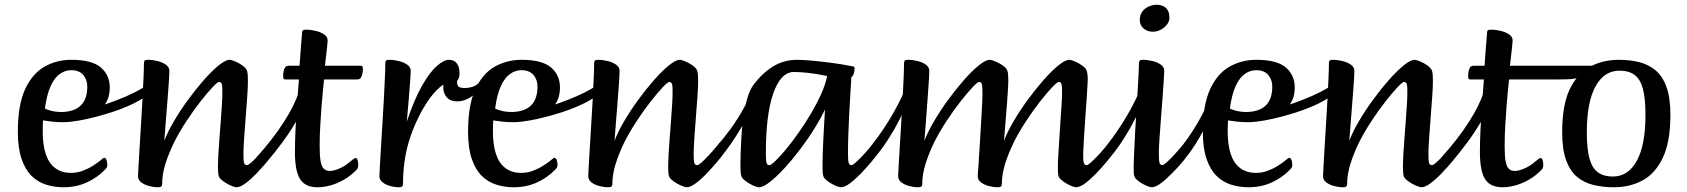

<svg xmlns="http://www.w3.org/2000/svg" viewBox="-20 -776 7109 809"><path d="M248 13Q208.9 13 174.1 2Q139.4 -9 112.8 -35.1Q86.2 -61.3 70.7 -106.9Q55.2 -152.5 55.2 -221.1Q55.2 -334.1 86 -400.5Q116.9 -466.8 168.1 -495.4Q219.3 -524 280.5 -524Q367.5 -524 405 -491.6Q442.5 -459.2 442.5 -406.8Q442.5 -368.2 424.9 -340.4Q407.3 -312.7 377.8 -295.2Q348.3 -277.7 313.8 -269.4Q279.4 -261.1 245.3 -261.1Q221.7 -261.1 199.7 -263.5Q177.7 -266 161.4 -268.7Q160.7 -262.8 160.3 -247.9Q160 -233 160 -220.8Q160 -165.4 172.9 -126.7Q185.7 -88.1 212.4 -67.9Q239.1 -47.6 279.5 -47.6Q305.2 -47.6 328.6 -56.4Q352 -65.2 370.8 -77.2Q389.6 -89.2 400.2 -97.6Q409.6 -105.3 413.2 -108.2Q416.8 -111 419.8 -111Q425.4 -111 428.8 -101.5Q432.1 -91.9 432.1 -80.4Q432.1 -76.4 430.5 -72Q428.9 -67.6 422.6 -61.4Q390.3 -27.7 345.6 -7.3Q300.9 13 248 13ZM169.3 -319.4Q172.7 -315.3 194.4 -309.5Q216.1 -303.8 243 -304.1Q275.5 -305.1 298.9 -316.5Q322.3 -327.9 335.1 -351.2Q347.8 -374.6 347.8 -411.4Q347.8 -439.8 330.9 -460Q314 -480.3 279.3 -480.3Q254.6 -480.3 232.1 -464.5Q209.6 -448.7 193.4 -413.2Q177.1 -377.7 169.3 -319.4Z M287 -264.4Q279 -263.4 278.2 -274Q277.3 -284.6 285.3 -295.8Q293.4 -307 310.4 -308.5Q335.1 -311.3 369.4 -320.2Q403.7 -329.1 441.1 -342.4Q478.4 -355.7 513.6 -371Q548.7 -386.3 575.6 -402.2Q602.4 -418.1 613.9 -431.9Q624 -435.4 625.7 -428.6Q627.5 -421.8 623.7 -411.2Q619.9 -400.6 613.6 -390.2Q607.4 -379.9 601.4 -375.3Q568.4 -350.6 523.5 -330.9Q478.6 -311.3 432.4 -297.4Q386.2 -283.4 347.4 -274.9Q308.7 -266.4 287 -264.4Z M646.1 13Q627.5 13 607.7 7.7Q587.8 2.4 574.7 -8Q561.6 -18.3 561.6 -33.8Q561.6 -41.9 563.5 -73.3Q565.3 -104.7 568 -150.5Q570.7 -196.3 574 -249Q577.4 -301.7 580.1 -352.5Q582.8 -403.2 584.6 -444.8Q586.5 -486.4 586.5 -510.1Q586.5 -517.2 589.6 -520.6Q592.8 -524 602.2 -524Q622.4 -524 643.5 -518.8Q664.6 -513.7 679.1 -503.4Q693.6 -493 693.6 -477.2Q693.6 -468.7 692.4 -445.3Q691.2 -422 688.6 -391.2Q686.1 -360.4 683.6 -326.5Q681 -292.7 678.5 -262.4Q676 -232.1 674.5 -210.6Q673 -189.1 672.3 -182.4Q685.4 -218.3 711.9 -263.6Q738.4 -309 771.6 -354.6Q804.9 -400.1 838.7 -438.6Q872.6 -477 901.5 -500.5Q930.5 -524 947.9 -524Q952.8 -524 964 -519.9Q975.2 -515.8 987.7 -508.9Q1000.2 -502.1 1009.5 -493.6Q1018.9 -485.2 1021.3 -475.9Q1023.3 -469.7 1023.9 -458.9Q1024.6 -448 1024.6 -432.9Q1024.6 -411.6 1021.8 -370.3Q1018.9 -329.1 1015.1 -281.2Q1011.4 -233.4 1008.5 -191.1Q1005.7 -148.8 1005.7 -125.1Q1005.7 -96.9 1008.8 -88.6Q1012 -80.2 1020.8 -80.2Q1026.6 -80.2 1039.4 -91.8Q1052.2 -103.4 1067.5 -119.6Q1082.9 -135.9 1096 -151.7Q1109.2 -167.6 1115.6 -175.4Q1119.2 -179.3 1120.5 -181Q1121.9 -182.7 1124.2 -182.7Q1128.7 -182.7 1135.1 -172.1Q1141.6 -161.5 1141.6 -150Q1141.6 -145.7 1140.3 -141.7Q1139 -137.6 1136.1 -133.8Q1125.6 -119 1105.3 -94.7Q1084.9 -70.4 1061.1 -45.5Q1037.3 -20.5 1014.7 -3.8Q992.1 13 976.4 13Q971.5 13 960.3 8.9Q949.1 4.8 936.2 -2.4Q923.4 -9.6 913.5 -18.1Q903.6 -26.5 901.3 -35.1Q899.6 -42 899 -52.5Q898.3 -63 898.3 -78.1Q898.3 -94.6 900 -125.1Q901.7 -155.6 904.7 -192.9Q907.8 -230.2 910.3 -267Q912.8 -303.7 914.9 -333.8Q916.9 -363.9 916.9 -379.7Q917.6 -413.5 914.4 -422.1Q911.2 -430.8 903.1 -430.8Q896.5 -430.8 875 -407.9Q853.5 -385.1 824.3 -347.9Q795.1 -310.8 765.8 -265.9Q736.4 -221.1 714.4 -178Q690.7 -129.5 676.9 -85.3Q663.2 -41 663.2 -0.9Q663.2 6.2 659.5 9.6Q655.7 13 646.1 13Z M1060.1 -46.4Q1057.1 -43.4 1049.2 -45.4Q1041.4 -47.4 1033 -51.6Q1024.7 -55.7 1020.4 -60.4Q1016 -65 1019 -68Q1102 -155 1152.5 -226.9Q1203 -298.9 1227.5 -357.4Q1252 -416 1257 -462Q1259 -476 1263.6 -472Q1268.1 -468 1272.3 -450.5Q1276.4 -433 1276.1 -407.5Q1275.8 -382 1267.8 -352Q1255.8 -312 1229 -266Q1202.1 -219.9 1169.4 -175.7Q1136.7 -131.5 1106.9 -96.9Q1077.1 -62.4 1060.1 -46.4Z M1317.2 13Q1266.1 13 1244.4 -21.3Q1222.7 -55.6 1222.7 -135.5Q1222.7 -179.9 1225.1 -228.8Q1227.5 -277.7 1230.5 -321.7Q1233.5 -365.8 1236.2 -397.8Q1238.9 -429.8 1239.5 -441.3H1182Q1177 -441.3 1175.1 -444Q1173.1 -446.7 1173.1 -455.1Q1173.1 -473.1 1178.1 -486Q1183.1 -499 1195.4 -499H1242.1Q1243.5 -515.3 1245 -537.8Q1246.5 -560.3 1248.3 -582.5Q1250.1 -604.7 1251.5 -620.2Q1252.8 -635.7 1252.8 -638.1Q1252.8 -645.2 1256 -648.1Q1259.2 -651 1269.2 -651Q1289.5 -651 1310.6 -645.8Q1331.7 -640.7 1346.2 -630.7Q1360.6 -620.7 1360.6 -604.9Q1360.6 -601.8 1358.8 -583.8Q1356.9 -565.8 1354.3 -542.8Q1351.8 -519.8 1349.1 -499H1499.8Q1504.7 -499 1506.8 -496.6Q1509 -494.1 1509 -485.4Q1509 -468.1 1503.8 -454.7Q1498.7 -441.3 1486 -441.3H1345.6Q1344.3 -430.8 1341.3 -401.3Q1338.3 -371.8 1335.1 -331.4Q1331.9 -291 1329.4 -246.4Q1326.9 -201.8 1326.9 -159.4Q1326.9 -118 1331.1 -95.5Q1335.3 -73.1 1345 -64.4Q1354.7 -55.6 1370.3 -55.6Q1385.5 -55.6 1409.8 -65.9Q1434 -76.1 1454.9 -94.6Q1465.3 -103.5 1470.7 -106.9Q1476 -110.3 1478.7 -110.3Q1483.7 -110.3 1486.7 -101.2Q1489.6 -92.2 1489.6 -82.3Q1489.6 -68.5 1483.7 -62Q1458.3 -35.6 1429.8 -19.2Q1401.3 -2.7 1372.6 5.1Q1344 13 1317.2 13Z M1661.7 13Q1643.1 13 1624 7.7Q1604.8 2.4 1591.7 -8Q1578.6 -18.3 1578.6 -33.8Q1578.6 -41.9 1580.5 -73.3Q1582.3 -104.7 1585 -150.8Q1587.7 -197 1591 -249.2Q1594.4 -301.4 1597.1 -352.3Q1599.8 -403.2 1601.6 -444.8Q1603.5 -486.4 1603.5 -510.1Q1603.5 -517.2 1606.6 -520.6Q1609.8 -524 1619.2 -524Q1639.4 -524 1660.5 -518.8Q1681.6 -513.7 1696.1 -503.4Q1710.6 -493 1710.6 -477.2Q1710.6 -466.3 1708.9 -444.2Q1707.2 -422.1 1705.1 -394.7Q1703.1 -367.4 1700.8 -340.2Q1698.4 -313 1696.6 -292.4Q1694.7 -271.8 1694.1 -263.5Q1725.1 -356.7 1757.8 -414.1Q1790.5 -471.5 1820.4 -497.7Q1850.3 -524 1871.8 -524Q1893.6 -524 1904.9 -508.8Q1916.2 -493.6 1916.2 -470Q1916.2 -451.9 1910.2 -441Q1904.1 -430.1 1881.2 -430.1Q1858.4 -430.1 1832.6 -407.8Q1806.7 -385.6 1782.1 -349.2Q1757.5 -312.8 1736.7 -268Q1715.8 -223.1 1702.3 -178Q1689 -132.3 1683.6 -89.1Q1678.1 -45.8 1678.1 -0.9Q1678.1 6.2 1674.4 9.6Q1670.7 13 1661.7 13Z M1905.5 -348.9Q1877 -348.9 1862.4 -366.1Q1847.7 -383.3 1847.7 -407.5Q1847.7 -416.6 1850 -427.2Q1852.2 -437.7 1856.1 -448.1Q1862.9 -466.3 1874.8 -478.1Q1886.7 -489.9 1898.9 -490.6Q1915.9 -490.6 1915.9 -463.6Q1915.9 -448.2 1910.9 -444.3Q1905.9 -440.4 1905.9 -429.7Q1905.9 -414.6 1913.8 -409.9Q1921.6 -405.2 1936.1 -405.2Q1960.4 -405.2 1977.9 -413Q1995.4 -420.9 2009.5 -438.8Q2014.2 -446.4 2019.2 -441.7Q2024.3 -437.1 2021.6 -428.6Q2020.3 -421.8 2014.8 -412.6Q2009.4 -403.5 1999.4 -397.4Q1986.6 -384.7 1972.1 -373.3Q1957.7 -361.9 1941.2 -355.4Q1924.8 -348.9 1905.5 -348.9Z M2145 13Q2105.9 13 2071.1 2Q2036.4 -9 2009.8 -35.1Q1983.2 -61.3 1967.7 -106.9Q1952.2 -152.5 1952.2 -221.1Q1952.2 -334.1 1983 -400.5Q2013.9 -466.8 2065.1 -495.4Q2116.3 -524 2177.5 -524Q2264.5 -524 2302 -491.6Q2339.5 -459.2 2339.5 -406.8Q2339.5 -368.2 2321.9 -340.4Q2304.3 -312.7 2274.8 -295.2Q2245.3 -277.7 2210.8 -269.4Q2176.4 -261.1 2142.3 -261.1Q2118.7 -261.1 2096.7 -263.5Q2074.7 -266 2058.4 -268.7Q2057.7 -262.8 2057.3 -247.9Q2057 -233 2057 -220.8Q2057 -165.4 2069.9 -126.7Q2082.7 -88.1 2109.4 -67.9Q2136.1 -47.6 2176.5 -47.6Q2202.2 -47.6 2225.6 -56.4Q2249 -65.2 2267.8 -77.2Q2286.6 -89.2 2297.2 -97.6Q2306.6 -105.3 2310.2 -108.2Q2313.8 -111 2316.8 -111Q2322.4 -111 2325.8 -101.5Q2329.1 -91.9 2329.1 -80.4Q2329.1 -76.4 2327.5 -72Q2325.9 -67.6 2319.6 -61.4Q2287.3 -27.7 2242.6 -7.3Q2197.9 13 2145 13ZM2066.3 -319.4Q2069.7 -315.3 2091.4 -309.5Q2113.1 -303.8 2140 -304.1Q2172.5 -305.1 2195.9 -316.5Q2219.3 -327.9 2232.1 -351.2Q2244.8 -374.6 2244.8 -411.4Q2244.8 -439.8 2227.9 -460Q2211 -480.3 2176.3 -480.3Q2151.6 -480.3 2129.1 -464.5Q2106.6 -448.7 2090.4 -413.2Q2074.1 -377.7 2066.3 -319.4Z M2184 -264.4Q2176 -263.4 2175.2 -274Q2174.3 -284.6 2182.3 -295.8Q2190.4 -307 2207.4 -308.5Q2232.1 -311.3 2266.4 -320.2Q2300.7 -329.1 2338.1 -342.4Q2375.4 -355.7 2410.6 -371Q2445.7 -386.3 2472.6 -402.2Q2499.4 -418.1 2510.9 -431.9Q2521 -435.4 2522.7 -428.6Q2524.5 -421.8 2520.7 -411.2Q2516.9 -400.6 2510.6 -390.2Q2504.4 -379.9 2498.4 -375.3Q2465.4 -350.6 2420.5 -330.9Q2375.6 -311.3 2329.4 -297.4Q2283.2 -283.4 2244.4 -274.9Q2205.7 -266.4 2184 -264.4Z M2543.1 13Q2524.5 13 2504.7 7.7Q2484.8 2.4 2471.7 -8Q2458.6 -18.3 2458.6 -33.8Q2458.6 -41.9 2460.5 -73.3Q2462.3 -104.7 2465 -150.5Q2467.7 -196.3 2471 -249Q2474.4 -301.7 2477.1 -352.5Q2479.8 -403.2 2481.6 -444.8Q2483.5 -486.4 2483.5 -510.1Q2483.5 -517.2 2486.6 -520.6Q2489.8 -524 2499.2 -524Q2519.4 -524 2540.5 -518.8Q2561.6 -513.7 2576.1 -503.4Q2590.6 -493 2590.6 -477.2Q2590.6 -468.7 2589.4 -445.3Q2588.2 -422 2585.6 -391.2Q2583.1 -360.4 2580.6 -326.5Q2578 -292.7 2575.5 -262.4Q2573 -232.1 2571.5 -210.6Q2570 -189.1 2569.3 -182.4Q2582.4 -218.3 2608.9 -263.6Q2635.4 -309 2668.6 -354.6Q2701.9 -400.1 2735.7 -438.6Q2769.6 -477 2798.5 -500.5Q2827.5 -524 2844.9 -524Q2849.8 -524 2861 -519.9Q2872.2 -515.8 2884.7 -508.9Q2897.2 -502.1 2906.5 -493.6Q2915.9 -485.2 2918.3 -475.9Q2920.3 -469.7 2920.9 -458.9Q2921.6 -448 2921.6 -432.9Q2921.6 -411.6 2918.8 -370.3Q2915.9 -329.1 2912.1 -281.2Q2908.4 -233.4 2905.5 -191.1Q2902.7 -148.8 2902.7 -125.1Q2902.7 -96.9 2905.8 -88.6Q2909 -80.2 2917.8 -80.2Q2923.6 -80.2 2936.4 -91.8Q2949.2 -103.4 2964.5 -119.6Q2979.9 -135.9 2993 -151.7Q3006.2 -167.6 3012.6 -175.4Q3016.2 -179.3 3017.5 -181Q3018.9 -182.7 3021.2 -182.7Q3025.7 -182.7 3032.1 -172.1Q3038.6 -161.5 3038.6 -150Q3038.6 -145.7 3037.3 -141.7Q3036 -137.6 3033.1 -133.8Q3022.6 -119 3002.3 -94.7Q2981.9 -70.4 2958.1 -45.5Q2934.3 -20.5 2911.7 -3.8Q2889.1 13 2873.4 13Q2868.5 13 2857.3 8.9Q2846.1 4.8 2833.2 -2.4Q2820.4 -9.6 2810.5 -18.1Q2800.6 -26.5 2798.3 -35.1Q2796.6 -42 2796 -52.5Q2795.3 -63 2795.3 -78.1Q2795.3 -94.6 2797 -125.1Q2798.7 -155.6 2801.7 -192.9Q2804.8 -230.2 2807.3 -267Q2809.8 -303.7 2811.9 -333.8Q2813.9 -363.9 2813.9 -379.7Q2814.6 -413.5 2811.4 -422.1Q2808.2 -430.8 2800.1 -430.8Q2793.5 -430.8 2772 -407.9Q2750.5 -385.1 2721.3 -347.9Q2692.1 -310.8 2662.8 -265.9Q2633.4 -221.1 2611.4 -178Q2587.7 -129.5 2573.9 -85.3Q2560.2 -41 2560.2 -0.9Q2560.2 6.2 2556.5 9.6Q2552.7 13 2543.1 13Z M3023.6 -121.3Q3018.9 -115.3 3013.6 -118.5Q3008.2 -121.6 3004.2 -129.7Q3000.2 -137.7 3000.3 -147.7Q3000.4 -157.8 3005.5 -166Q3032 -197.5 3053.5 -226.3Q3074.9 -255.1 3092 -282.7Q3109.1 -310.3 3122.5 -336.6Q3135.9 -362.9 3146.3 -389Q3150.4 -392.9 3155.6 -391.1Q3160.9 -389.2 3163 -380.3Q3165.2 -371.3 3158.8 -351.3Q3152 -328.8 3136.8 -298.9Q3121.6 -268.9 3102.2 -236.3Q3082.8 -203.6 3062.1 -173.6Q3041.4 -143.6 3023.6 -121.3Z M3177.5 13Q3172.5 13 3161.3 8.9Q3150.1 4.8 3137.7 -2.4Q3125.2 -9.6 3115.4 -18.1Q3105.7 -26.5 3103.4 -35.1Q3099.7 -47.8 3099.7 -78.1Q3099.7 -96.8 3100.7 -130.4Q3101.7 -163.9 3104.2 -204.7Q3106.7 -245.5 3112.7 -286.4Q3118.7 -327.3 3128.7 -361.7Q3138.7 -396 3153.7 -417Q3190.4 -466.7 3236 -495.3Q3281.7 -524 3339.7 -524Q3358.9 -524 3395.2 -521Q3431.4 -517.9 3478.4 -511.9Q3525.4 -505.9 3575.5 -496Q3577.4 -495.7 3579.1 -494.4Q3580.7 -493.1 3580.7 -487.5Q3580.7 -472.4 3576.1 -462Q3571.5 -451.7 3567.2 -451.7Q3567.2 -448.7 3565.8 -426.2Q3564.5 -403.7 3562.3 -368Q3560.1 -332.4 3557.9 -290.6Q3555.7 -248.8 3554.4 -206.9Q3553 -165.1 3553 -131.3Q3553 -97.5 3556.2 -88.9Q3559.4 -80.2 3567.5 -80.2Q3573.2 -80.2 3586 -91.8Q3598.8 -103.4 3614.2 -119.6Q3629.6 -135.9 3642.7 -151.7Q3655.8 -167.6 3662.3 -175.4Q3665.8 -179.3 3667.2 -181Q3668.5 -182.7 3670.8 -182.7Q3675.4 -182.7 3681.8 -172.1Q3688.2 -161.5 3688.2 -150Q3688.2 -145.7 3687 -141.7Q3685.7 -137.6 3682.8 -133.8Q3672.3 -119 3652.1 -94.7Q3631.9 -70.4 3608 -45.5Q3584 -20.5 3561.5 -3.8Q3539.1 13 3522.8 13Q3517.8 13 3506.6 8.9Q3495.4 4.8 3482.9 -2.4Q3470.5 -9.6 3460.7 -18.1Q3451 -26.5 3448.7 -35.1Q3447 -42 3446.3 -52.5Q3445.7 -63 3445.7 -78.1Q3445.7 -97 3446.5 -126Q3447.4 -155 3449.1 -188.3Q3450.7 -221.6 3452.6 -254.6Q3454.5 -287.6 3456.2 -314.5Q3439.5 -278.9 3412.1 -234.9Q3384.8 -190.9 3351.8 -147.4Q3318.9 -103.8 3285.5 -67.5Q3252.1 -31.3 3223.8 -9.1Q3195.5 13 3177.5 13ZM3221.5 -79.9Q3228.3 -79.9 3246.7 -97.5Q3265.2 -115.1 3290.4 -145.2Q3315.6 -175.2 3342.9 -213.9Q3370.2 -252.5 3395.4 -294.7Q3420.5 -336.9 3439.4 -378.5Q3458.3 -420.1 3465.2 -455.7Q3418.3 -465.5 3383.9 -469.1Q3349.6 -472.7 3325.5 -472.7Q3270 -472.7 3238.5 -383.3Q3207 -294 3207 -130.7Q3207 -97.2 3210.2 -88.6Q3213.4 -79.9 3221.5 -79.9Z M3621 -70.3Q3615.3 -67.3 3611 -71.6Q3606.6 -75.9 3605.2 -84.1Q3603.8 -92.4 3605.7 -101.4Q3607.7 -110.5 3613.5 -116.9Q3644.3 -151.5 3676.5 -195.5Q3708.7 -239.5 3737.7 -288.8Q3766.8 -338 3788 -386.9Q3794 -399.2 3798.3 -391.6Q3802.7 -384 3804.5 -369.9Q3806.3 -355.9 3802.8 -346.6Q3791.8 -315 3771.1 -273.9Q3750.4 -232.8 3724.1 -191.7Q3697.9 -150.6 3671 -118.2Q3644.1 -85.7 3621 -70.3Z M3848.9 13Q3830.3 13 3810.4 7.7Q3790.6 2.4 3777.5 -8Q3764.4 -18.3 3764.4 -33.8Q3764.4 -41.9 3766.2 -73.3Q3768.1 -104.7 3770.8 -150.5Q3773.5 -196.3 3776.8 -249Q3780.1 -301.7 3782.8 -352.5Q3785.5 -403.2 3787.4 -444.8Q3789.2 -486.4 3789.2 -510.1Q3789.2 -517.2 3792.4 -520.6Q3795.6 -524 3804.9 -524Q3825.2 -524 3846.3 -518.8Q3867.4 -513.7 3881.5 -503.4Q3895.6 -493 3895.6 -477.2Q3895.6 -468.7 3894.4 -445.3Q3893.3 -422 3890.7 -391.2Q3888.2 -360.4 3886 -326.5Q3883.8 -292.7 3881.3 -262.4Q3878.7 -232.1 3877.2 -210.6Q3875.7 -189.1 3875.1 -182.4Q3888.2 -218.3 3914.7 -263.6Q3941.1 -309 3974.4 -354.6Q4007.6 -400.1 4041.5 -438.6Q4075.3 -477 4104.3 -500.5Q4133.2 -524 4150.6 -524Q4155.5 -524 4166.9 -519.9Q4178.3 -515.8 4191.1 -508.9Q4203.8 -502.1 4213.4 -493.6Q4222.9 -485.2 4225.3 -475.9Q4227.3 -469.7 4227.9 -458.9Q4228.6 -448 4228.6 -432.9Q4228.6 -424.7 4227.1 -399Q4225.6 -373.2 4223 -339.7Q4220.5 -306.1 4217.6 -272.4Q4214.7 -238.8 4212.9 -214.1Q4211 -189.4 4210.4 -182.7Q4223.8 -218.6 4250.3 -264.1Q4276.8 -309.6 4310 -355Q4343.3 -400.4 4377 -438.7Q4410.6 -477 4439.6 -500.5Q4468.5 -524 4485.9 -524Q4490.9 -524 4502.1 -519.9Q4513.3 -515.8 4525.7 -508.9Q4538.2 -502.1 4547.6 -493.6Q4557 -485.2 4559.3 -475.9Q4561.3 -469.7 4562.5 -458.9Q4563.7 -448 4563 -432.9Q4562.3 -411.6 4559.4 -370.3Q4556.6 -329.1 4553.2 -281.9Q4549.8 -234.6 4547.3 -193.6Q4544.7 -152.5 4544 -131.3Q4543.3 -97.5 4546.9 -88.9Q4550.4 -80.2 4558.5 -80.2Q4564.3 -80.2 4577 -91.8Q4589.8 -103.4 4605.2 -119.6Q4620.6 -135.9 4633.7 -151.7Q4646.9 -167.6 4653.3 -175.4Q4656.9 -179.3 4658.2 -181Q4659.5 -182.7 4661.9 -182.7Q4666.4 -182.7 4672.8 -172.1Q4679.3 -161.5 4679.3 -150Q4679.3 -145.7 4678 -141.7Q4676.7 -137.6 4673.8 -133.8Q4663.3 -119 4643.1 -94.7Q4622.9 -70.4 4599 -45.5Q4575 -20.5 4552.6 -3.8Q4530.1 13 4513.8 13Q4508.9 13 4497.6 8.9Q4486.4 4.8 4474 -2.4Q4461.5 -9.6 4451.7 -18.1Q4442 -26.5 4439.7 -35.1Q4438 -42 4437.7 -52.5Q4437.4 -63 4437.4 -78.1Q4437.4 -94.6 4439.4 -125.1Q4441.5 -155.6 4443.6 -192.9Q4445.8 -230.2 4448.4 -267Q4450.9 -303.7 4452.9 -333.8Q4455 -363.9 4455 -379.7Q4455.7 -413.5 4452.5 -422.1Q4449.3 -430.8 4441.2 -430.8Q4434.5 -430.8 4412.9 -407.9Q4391.2 -385.1 4362.1 -347.9Q4332.9 -310.8 4303.6 -265.9Q4274.2 -221.1 4252.4 -178Q4228.8 -129.5 4215 -85.3Q4201.3 -41 4201.3 -0.9Q4201.3 6.2 4197.5 9.6Q4193.8 13 4184.2 13Q4165.6 13 4145.7 7.7Q4125.9 2.4 4112.8 -8Q4099.7 -18.3 4099.7 -33.8Q4099.7 -39 4100.9 -54.6Q4102.1 -70.1 4103.5 -86.9Q4104.8 -103.6 4104.8 -112Q4106.2 -134.7 4108.3 -165.2Q4110.3 -195.7 4112.1 -228.8Q4114 -262 4115.8 -292.2Q4117.7 -322.4 4118.7 -345.9Q4119.7 -369.5 4119.7 -379.7Q4119.7 -413.5 4116.8 -422.1Q4114 -430.8 4105.9 -430.8Q4099.2 -430.8 4077.6 -407.9Q4055.9 -385.1 4026.8 -347.9Q3997.6 -310.8 3968.2 -265.9Q3938.9 -221.1 3917.1 -178Q3893.5 -129.5 3879.7 -85.3Q3866 -41 3866 -0.9Q3866 6.2 3862.2 9.6Q3858.5 13 3848.9 13Z M4612 -70.3Q4606.3 -67.3 4602 -71.6Q4597.6 -75.9 4596.2 -84.1Q4594.8 -92.4 4596.7 -101.4Q4598.7 -110.5 4604.5 -116.9Q4635.3 -151.5 4667.5 -195.5Q4699.7 -239.5 4728.7 -288.8Q4757.8 -338 4779 -386.9Q4785 -399.2 4789.3 -391.6Q4793.7 -384 4795.5 -369.9Q4797.3 -355.9 4793.8 -346.6Q4782.8 -315 4762.1 -273.9Q4741.4 -232.8 4715.1 -191.7Q4688.9 -150.6 4662 -118.2Q4635.1 -85.7 4612 -70.3Z M4832.5 13Q4827.6 13 4816.4 8.9Q4805.2 4.8 4792.7 -2.4Q4780.2 -9.6 4770.8 -18.1Q4761.5 -26.5 4759.1 -35.1Q4757.5 -40.1 4757.1 -50.3Q4756.8 -60.5 4756.8 -78.1Q4757.5 -101.8 4759 -138.9Q4760.5 -176.1 4763 -220.5Q4765.5 -264.8 4768.4 -310.1Q4771.2 -355.4 4773.7 -396.5Q4776.2 -437.6 4777.7 -467.5Q4779.2 -497.5 4779.2 -510.1Q4779.2 -517.2 4782.4 -520.6Q4785.6 -524 4794.9 -524Q4815.2 -524 4836.3 -518.8Q4857.4 -513.7 4871.5 -503.4Q4885.6 -493 4885.6 -477.2Q4885.6 -466.3 4883.3 -433.4Q4880.9 -400.4 4877.8 -356.4Q4874.6 -312.3 4871 -267.1Q4867.5 -221.9 4865.1 -185.3Q4862.8 -148.8 4862.8 -131.3Q4862.8 -97.5 4866 -88.9Q4869.2 -80.2 4877.3 -80.2Q4883 -80.2 4895.8 -91.8Q4908.6 -103.4 4924 -119.6Q4939.3 -135.9 4952.5 -151.7Q4965.6 -167.6 4972.1 -175.4Q4975.6 -179.3 4977 -181Q4978.3 -182.7 4980.6 -182.7Q4985.2 -182.7 4991.6 -172.1Q4998 -161.5 4998 -150Q4998 -145.7 4996.7 -141.7Q4995.5 -137.6 4992.5 -133.8Q4982.1 -119 4961.9 -94.7Q4941.7 -70.4 4917.7 -45.5Q4893.8 -20.5 4871.3 -3.8Q4848.9 13 4832.5 13ZM4838.7 -642.4Q4822 -642.4 4809.4 -648.8Q4796.8 -655.2 4789.6 -666.6Q4782.5 -678 4782.5 -691.6Q4782.5 -712.9 4792.9 -727Q4803.2 -741 4819.9 -748.5Q4836.6 -756 4854 -756Q4867.9 -756 4880.1 -750.7Q4892.3 -745.5 4899.9 -733.4Q4907.4 -721.4 4907.4 -700.7Q4907.4 -686.1 4897 -672.5Q4886.5 -658.8 4870.6 -650.6Q4854.6 -642.4 4838.7 -642.4Z M4915.8 -43.3Q4912.1 -39.6 4907.1 -44.6Q4902.1 -49.6 4899.7 -60.3Q4897.2 -71 4900.2 -83.8Q4903.2 -96.6 4915.2 -108.6Q4938.2 -132 4962.4 -163.3Q4986.6 -194.5 5008.1 -228.5Q5029.5 -262.5 5046 -294.1Q5062.4 -325.6 5070.7 -348.8Q5074.6 -357 5078.6 -348.4Q5082.6 -339.8 5085.1 -326.4Q5087.6 -313 5085.5 -305.8Q5072.4 -270.8 5055 -235.5Q5037.5 -200.3 5015.8 -166.5Q4994.1 -132.6 4968.9 -101.6Q4943.7 -70.5 4915.8 -43.3Z M5241 13Q5201.9 13 5167.1 2Q5132.4 -9 5105.8 -35.1Q5079.2 -61.3 5063.7 -106.9Q5048.2 -152.5 5048.2 -221.1Q5048.2 -334.1 5079 -400.5Q5109.9 -466.8 5161.1 -495.4Q5212.3 -524 5273.5 -524Q5360.5 -524 5398 -491.6Q5435.5 -459.2 5435.5 -406.8Q5435.5 -368.2 5417.9 -340.4Q5400.3 -312.7 5370.8 -295.2Q5341.3 -277.7 5306.8 -269.4Q5272.4 -261.1 5238.3 -261.1Q5214.7 -261.1 5192.7 -263.5Q5170.7 -266 5154.4 -268.7Q5153.7 -262.8 5153.3 -247.9Q5153 -233 5153 -220.8Q5153 -165.4 5165.9 -126.7Q5178.7 -88.1 5205.4 -67.9Q5232.1 -47.6 5272.5 -47.6Q5298.2 -47.6 5321.6 -56.4Q5345 -65.2 5363.8 -77.2Q5382.6 -89.2 5393.2 -97.6Q5402.6 -105.3 5406.2 -108.2Q5409.8 -111 5412.8 -111Q5418.4 -111 5421.8 -101.5Q5425.1 -91.9 5425.1 -80.4Q5425.1 -76.4 5423.5 -72Q5421.9 -67.6 5415.6 -61.4Q5383.3 -27.7 5338.6 -7.3Q5293.9 13 5241 13ZM5162.3 -319.4Q5165.7 -315.3 5187.4 -309.5Q5209.1 -303.8 5236 -304.1Q5268.5 -305.1 5291.9 -316.5Q5315.3 -327.9 5328.1 -351.2Q5340.8 -374.6 5340.8 -411.4Q5340.8 -439.8 5323.9 -460Q5307 -480.3 5272.3 -480.3Q5247.6 -480.3 5225.1 -464.5Q5202.6 -448.7 5186.4 -413.2Q5170.1 -377.7 5162.3 -319.4Z M5280 -264.4Q5272 -263.4 5271.2 -274Q5270.3 -284.6 5278.3 -295.8Q5286.4 -307 5303.4 -308.5Q5328.1 -311.3 5362.4 -320.2Q5396.7 -329.1 5434.1 -342.4Q5471.4 -355.7 5506.6 -371Q5541.7 -386.3 5568.6 -402.2Q5595.4 -418.1 5606.9 -431.9Q5617 -435.4 5618.7 -428.6Q5620.5 -421.8 5616.7 -411.2Q5612.9 -400.6 5606.6 -390.2Q5600.4 -379.9 5594.4 -375.3Q5561.4 -350.6 5516.5 -330.9Q5471.6 -311.3 5425.4 -297.4Q5379.2 -283.4 5340.4 -274.9Q5301.7 -266.4 5280 -264.4Z M5639.1 13Q5620.5 13 5600.7 7.7Q5580.8 2.4 5567.7 -8Q5554.6 -18.3 5554.6 -33.8Q5554.6 -41.9 5556.5 -73.3Q5558.3 -104.7 5561 -150.5Q5563.7 -196.3 5567 -249Q5570.4 -301.7 5573.1 -352.5Q5575.8 -403.2 5577.6 -444.8Q5579.5 -486.4 5579.5 -510.1Q5579.5 -517.2 5582.6 -520.6Q5585.8 -524 5595.2 -524Q5615.4 -524 5636.5 -518.8Q5657.6 -513.7 5672.1 -503.4Q5686.6 -493 5686.6 -477.2Q5686.6 -468.7 5685.4 -445.3Q5684.2 -422 5681.6 -391.2Q5679.1 -360.4 5676.6 -326.5Q5674 -292.7 5671.5 -262.4Q5669 -232.1 5667.5 -210.6Q5666 -189.1 5665.3 -182.4Q5678.4 -218.3 5704.9 -263.6Q5731.4 -309 5764.6 -354.6Q5797.9 -400.1 5831.7 -438.6Q5865.6 -477 5894.5 -500.5Q5923.5 -524 5940.9 -524Q5945.8 -524 5957 -519.9Q5968.2 -515.8 5980.7 -508.9Q5993.2 -502.1 6002.5 -493.6Q6011.9 -485.2 6014.3 -475.9Q6016.3 -469.7 6016.9 -458.9Q6017.6 -448 6017.6 -432.9Q6017.6 -411.6 6014.8 -370.3Q6011.9 -329.1 6008.1 -281.2Q6004.4 -233.4 6001.5 -191.1Q5998.7 -148.8 5998.7 -125.1Q5998.7 -96.9 6001.8 -88.6Q6005 -80.2 6013.8 -80.2Q6019.6 -80.2 6032.4 -91.8Q6045.2 -103.4 6060.5 -119.6Q6075.9 -135.9 6089 -151.7Q6102.2 -167.6 6108.6 -175.4Q6112.2 -179.3 6113.5 -181Q6114.9 -182.7 6117.2 -182.7Q6121.7 -182.7 6128.1 -172.1Q6134.6 -161.5 6134.6 -150Q6134.6 -145.7 6133.3 -141.7Q6132 -137.6 6129.1 -133.8Q6118.6 -119 6098.3 -94.7Q6077.9 -70.4 6054.1 -45.5Q6030.3 -20.5 6007.7 -3.8Q5985.1 13 5969.4 13Q5964.5 13 5953.3 8.9Q5942.1 4.8 5929.2 -2.4Q5916.4 -9.6 5906.5 -18.1Q5896.6 -26.5 5894.3 -35.1Q5892.6 -42 5892 -52.5Q5891.3 -63 5891.3 -78.1Q5891.3 -94.6 5893 -125.1Q5894.7 -155.6 5897.7 -192.9Q5900.8 -230.2 5903.3 -267Q5905.8 -303.7 5907.9 -333.8Q5909.9 -363.9 5909.9 -379.7Q5910.6 -413.5 5907.4 -422.1Q5904.2 -430.8 5896.1 -430.8Q5889.5 -430.8 5868 -407.9Q5846.5 -385.1 5817.3 -347.9Q5788.1 -310.8 5758.8 -265.9Q5729.4 -221.1 5707.4 -178Q5683.7 -129.5 5669.9 -85.3Q5656.2 -41 5656.2 -0.9Q5656.2 6.2 5652.5 9.6Q5648.7 13 5639.1 13Z M6053.1 -46.4Q6050.1 -43.4 6042.2 -45.4Q6034.4 -47.4 6026 -51.6Q6017.7 -55.7 6013.4 -60.4Q6009 -65 6012 -68Q6095 -155 6145.5 -226.9Q6196 -298.9 6220.5 -357.4Q6245 -416 6250 -462Q6252 -476 6256.6 -472Q6261.1 -468 6265.3 -450.5Q6269.4 -433 6269.1 -407.5Q6268.8 -382 6260.8 -352Q6248.8 -312 6222 -266Q6195.1 -219.9 6162.4 -175.7Q6129.7 -131.5 6099.9 -96.9Q6070.1 -62.4 6053.1 -46.4Z M6310.2 13Q6259.1 13 6237.4 -21.3Q6215.7 -55.6 6215.7 -135.5Q6215.7 -179.9 6218.1 -228.8Q6220.5 -277.7 6223.5 -321.7Q6226.5 -365.8 6229.2 -397.8Q6231.9 -429.8 6232.5 -441.3H6175Q6170 -441.3 6168.1 -444Q6166.1 -446.7 6166.1 -455.1Q6166.1 -473.1 6171.1 -486Q6176.1 -499 6188.4 -499H6235.1Q6236.5 -515.3 6238 -537.8Q6239.5 -560.3 6241.3 -582.5Q6243.1 -604.7 6244.5 -620.2Q6245.8 -635.7 6245.8 -638.1Q6245.8 -645.2 6249 -648.1Q6252.2 -651 6262.2 -651Q6282.5 -651 6303.6 -645.8Q6324.7 -640.7 6339.2 -630.7Q6353.6 -620.7 6353.6 -604.9Q6353.6 -601.8 6351.8 -583.8Q6349.9 -565.8 6347.3 -542.8Q6344.8 -519.8 6342.1 -499H6492.8Q6497.7 -499 6499.8 -496.6Q6502 -494.1 6502 -485.4Q6502 -468.1 6496.8 -454.7Q6491.7 -441.3 6479 -441.3H6338.6Q6337.3 -430.8 6334.3 -401.3Q6331.3 -371.8 6328.1 -331.4Q6324.9 -291 6322.4 -246.4Q6319.9 -201.8 6319.9 -159.4Q6319.9 -118 6324.1 -95.5Q6328.3 -73.1 6338 -64.4Q6347.7 -55.6 6363.3 -55.6Q6378.5 -55.6 6402.8 -65.9Q6427 -76.1 6447.9 -94.6Q6458.3 -103.5 6463.7 -106.9Q6469 -110.3 6471.7 -110.3Q6476.7 -110.3 6479.7 -101.2Q6482.6 -92.2 6482.6 -82.3Q6482.6 -68.5 6476.7 -62Q6451.3 -35.6 6422.8 -19.2Q6394.3 -2.7 6365.6 5.1Q6337 13 6310.2 13Z M6447 -441.3Q6444 -441.3 6442.5 -444.7Q6441 -448.1 6440 -452.6Q6439 -457 6439 -459Q6439 -473 6444.5 -486Q6450 -499 6461 -499H6694Q6683 -494 6670.9 -485.2Q6658.8 -476.4 6647.9 -467Q6637 -457.7 6629.1 -449Q6620 -444.5 6601.7 -442.9Q6583.4 -441.3 6546.1 -441.3Z M6780.3 13Q6733.3 13 6693.4 3.2Q6653.5 -6.6 6624.2 -31.4Q6595 -56.1 6578.6 -101.7Q6562.2 -147.4 6562.2 -219Q6562.2 -333.5 6594.3 -400.1Q6626.3 -466.8 6680.5 -495.4Q6734.6 -524 6800.4 -524Q6847.4 -524 6886.8 -514.2Q6926.2 -504.4 6955.9 -479.6Q6985.5 -454.9 7001.9 -409.3Q7018.3 -363.6 7018.3 -292Q7018.3 -177.9 6986.2 -111Q6954.1 -44.2 6900.6 -15.6Q6847.1 13 6780.3 13ZM6776.1 -32.2Q6840.5 -32.2 6876.9 -98.7Q6913.3 -165.2 6913.3 -291.9Q6913.3 -361.3 6902.3 -402Q6891.4 -442.6 6867.4 -460.4Q6843.5 -478.2 6803.3 -478.2Q6739.2 -478.2 6702.6 -411.7Q6666.1 -345.2 6666.1 -218.1Q6666.1 -149.7 6677 -109.1Q6688 -68.5 6712.3 -50.3Q6736.6 -32.2 6776.1 -32.2Z"/></svg>

Font: Briem Hand Thin
Style: Regular
Weight: 100
Designer: Gunnlaugur SE Briem, Eben Sorkin
Foundry: Sorkin Type Co.
Version: Version 1.003